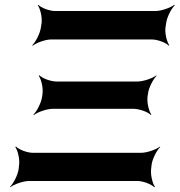

<svg xmlns="http://www.w3.org/2000/svg" viewBox="-20 -757 751 803"><path d="M60 -68 58 -50C55 -26 36 11 22 24L23 26C38 14 77 0 101 0H555C579 0 614 14 625 26L628 24C618 11 609 -26 612 -50L614 -68C617 -92 636 -129 650 -142L649 -144C634 -132 595 -118 571 -118H117C93 -118 58 -132 47 -144L44 -142C54 -129 63 -92 60 -68ZM158 -366 156 -352C153 -328 134 -291 120 -278L122 -276C137 -288 175 -302 202 -302H537C564 -302 600 -288 611 -276L613 -278C603 -291 594 -328 597 -352L599 -366C602 -390 621 -427 635 -440L634 -442C619 -430 580 -416 553 -416H218C191 -416 156 -430 145 -442L142 -440C152 -427 161 -390 158 -366ZM154 -661 151 -642C148 -618 129 -581 115 -568L117 -566C132 -578 170 -592 194 -592H615C639 -592 675 -578 686 -566L688 -568C678 -581 669 -618 672 -642L675 -661C678 -685 697 -722 711 -735L709 -737C694 -725 655 -711 631 -711H210C186 -711 151 -725 140 -737L138 -735C148 -722 157 -685 154 -661Z"/></svg>

Font: Asimov
Style: EdgeWideIt
Weight: 500
Designer: Google
Version: Version 2.000980: 2014